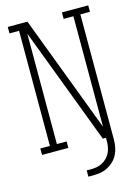

<svg xmlns="http://www.w3.org/2000/svg" viewBox="-135 -809 770 1065"><g transform="rotate(-15 250.0 -276.0)"><path d="M236 183V147H261Q278 147 294.5 144Q311 141 326 133Q341 125 353 112.5Q365 100 372.5 85Q380 70 383 53Q386 36 386 19V0H368L114 -671V-37H170V0H19V-37H74V-698H19V-735H132L368 -111L386 -64V-698H330V-735H481V-698H426V19Q426 42 422 63.5Q418 85 408 105Q398 125 382 140.5Q366 156 346.5 166Q327 176 305 179.5Q283 183 261 183Z"/></g></svg>

Font: Iosevka Curly Slab Extralight
Style: Regular
Weight: 200
Monospace: yes
Designer: Belleve Invis
Foundry: Belleve Invis
Version: Version 22.1.2; ttfautohint (v1.8.4)